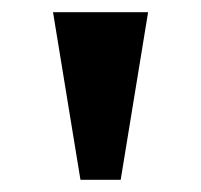

<svg xmlns="http://www.w3.org/2000/svg" viewBox="-20 -734 330 315"><path d="M112 -439H178L223 -714H67Z"/></svg>

Font: Noto Serif Test
Style: Bold
Weight: 700
Version: Version 1.000